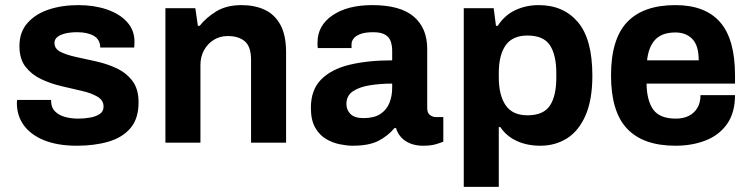

<svg xmlns="http://www.w3.org/2000/svg" viewBox="-20 -558 2930 751"><path d="M281 12Q206 12 153.5 -9Q101 -30 73.5 -67.5Q46 -105 46 -155Q46 -159 46.5 -163Q47 -167 47 -167H180V-160Q181 -135 197 -120.5Q213 -106 236.5 -100Q260 -94 286 -94Q309 -94 332 -98Q355 -102 370 -112Q385 -122 385 -141Q385 -166 361 -180Q337 -194 300 -202.5Q263 -211 220.5 -221Q178 -231 141 -248.5Q104 -266 80 -296.5Q56 -327 56 -378Q56 -432 87 -467.5Q118 -503 170 -520.5Q222 -538 287 -538Q348 -538 398 -521Q448 -504 477 -472Q506 -440 506 -395Q506 -387 505.5 -380Q505 -373 505 -372H372V-374Q371 -404 346.5 -418Q322 -432 282 -432Q255 -432 235 -427Q215 -422 204 -413Q193 -404 193 -390Q193 -367 217 -355Q241 -343 278 -335Q315 -327 357.5 -317.5Q400 -308 437 -290.5Q474 -273 498 -241.5Q522 -210 522 -158Q522 -94 490.5 -57Q459 -20 404.5 -4Q350 12 281 12Z M627 0V-526H744L754 -457H761Q786 -489 826 -513.5Q866 -538 925 -538Q976 -538 1015 -520Q1054 -502 1076.5 -461.5Q1099 -421 1099 -353V0H962V-324Q962 -375 938 -396Q914 -417 871 -417Q840 -417 816 -402Q792 -387 778 -361.5Q764 -336 764 -304V0Z M1359 12Q1338 12 1310 6.5Q1282 1 1256 -14Q1230 -29 1213 -58.5Q1196 -88 1196 -136Q1196 -207 1236.5 -247.5Q1277 -288 1348.5 -305Q1420 -322 1514 -322V-359Q1514 -379 1508.5 -395.5Q1503 -412 1487 -422Q1471 -432 1440 -432Q1407 -432 1388.5 -424.5Q1370 -417 1362.5 -406.5Q1355 -396 1355 -385V-370H1223Q1222 -374 1222 -379.5Q1222 -385 1222 -392Q1222 -458 1280.5 -498Q1339 -538 1436 -538Q1546 -538 1598.5 -493Q1651 -448 1651 -367V-135Q1651 -116 1662 -108Q1673 -100 1686 -100H1714V-4Q1703 1 1683.5 6.5Q1664 12 1635 12Q1595 12 1567 -6Q1539 -24 1529 -57H1523Q1497 -26 1460 -7Q1423 12 1359 12ZM1402 -96Q1443 -96 1467.5 -112Q1492 -128 1503 -155Q1514 -182 1514 -215V-231Q1468 -231 1427 -224.5Q1386 -218 1360.5 -201Q1335 -184 1335 -151Q1335 -128 1351 -112Q1367 -96 1402 -96Z M1794 173V-526H1911L1920 -457H1927Q1953 -498 1995 -518Q2037 -538 2087 -538Q2184 -538 2240.5 -471.5Q2297 -405 2297 -262Q2297 -168 2270.5 -107Q2244 -46 2198 -17Q2152 12 2094 12Q2041 12 2000.5 -7Q1960 -26 1937 -61H1931V173ZM2043 -107Q2106 -107 2131 -145Q2156 -183 2156 -254V-272Q2156 -343 2131 -381Q2106 -419 2043 -419Q1985 -419 1958 -381Q1931 -343 1931 -272V-256Q1931 -185 1958 -146Q1985 -107 2043 -107Z M2622 12Q2496 12 2433 -54.5Q2370 -121 2370 -263Q2370 -405 2433 -471.5Q2496 -538 2622 -538Q2738 -538 2796.5 -471.5Q2855 -405 2855 -263V-231H2509Q2510 -164 2535.5 -129Q2561 -94 2624 -94Q2652 -94 2673.5 -104.5Q2695 -115 2707.5 -135.5Q2720 -156 2720 -186H2855Q2855 -118 2824.5 -74Q2794 -30 2741 -9Q2688 12 2622 12ZM2511 -322H2713Q2713 -380 2688 -405.5Q2663 -431 2622 -431Q2570 -431 2543.5 -403.5Q2517 -376 2511 -322Z"/></svg>

Font: Archivo VF Beta
Style: Regular
Weight: 400
Designer: Hector Gatti
Foundry: Omnibus-Type
Version: Version 1.002